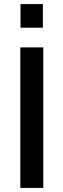

<svg xmlns="http://www.w3.org/2000/svg" viewBox="-20 -916 309 936"><path d="M80 -896H189V-781H80ZM79 -685H191V0H79Z"/></svg>

Font: Cairo SemiBold
Style: Regular
Weight: 600
Designer: Mohamed Gaber, Accademia di Belle Arti di Urbino and others
Foundry: Kief Type Foundry, Accademia di Belle Arti di Urbino and others
Version: Version 3.011